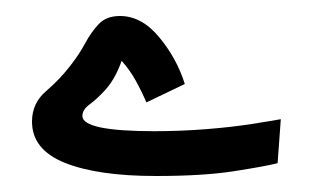

<svg xmlns="http://www.w3.org/2000/svg" viewBox="-20 -214 391 240"><path d="M175 6Q102 6 61 -10.5Q20 -27 20 -62Q20 -85 37.5 -100Q55 -115 68 -132Q79 -146 86.5 -160Q94 -174 103.5 -184Q113 -194 130 -194Q157 -194 179 -167.5Q201 -141 211 -109L163 -86Q157 -100 149.5 -113.5Q142 -127 132 -138Q129 -129 124 -119.5Q119 -110 112 -102Q101 -90 92 -83.5Q83 -77 83 -69Q83 -50 173 -50Q205 -50 237 -52.5Q269 -55 294.5 -59Q320 -63 331 -65L327 -10Q311 -6 272.5 0Q234 6 175 6Z"/></svg>

Font: Noto Sans Arabic Med
Style: Regular
Weight: 500
Designer: Monotype Design Team, Nadine Chahine, Nizar Qandah and Khaled Hosny
Foundry: Monotype Imaging Inc.
Version: Version 2.012; ttfautohint (v1.8.4.7-5d5b)